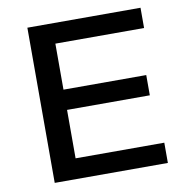

<svg xmlns="http://www.w3.org/2000/svg" viewBox="-79 -782 839 859"><g transform="rotate(-10 340.5 -352.5)"><path d="M101 0V-705H615V-613H212V-404H588V-312H212V-92H615V0Z"/></g></svg>

Font: Nunito Sans 10pt SemiExpanded SemiBold
Style: Regular
Weight: 600
Width: 6
Designer: Vernon Adams
Foundry: Vernon Adams
Version: Version 3.101;gftools[0.9.27]